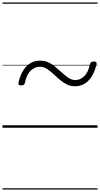

<svg xmlns="http://www.w3.org/2000/svg" viewBox="-20 -1026 803 1542"><path d="M582 -333Q551 -333 523.5 -345Q496 -357 470.5 -377.5Q445 -398 419 -423Q388 -452 360 -471Q332 -490 300 -490Q262 -490 228.5 -460.5Q195 -431 180 -361Q176 -340 151 -340Q135 -340 130.5 -345.5Q126 -351 129 -364Q142 -422 167 -461Q192 -500 226 -519.5Q260 -539 302 -539Q347 -539 382.5 -518Q418 -497 452 -465Q491 -430 521.5 -406.5Q552 -383 586 -383Q623 -383 655.5 -413Q688 -443 703 -512Q707 -532 733 -532Q747 -532 752.5 -527.5Q758 -523 755 -509Q741 -451 716.5 -412Q692 -373 658 -353Q624 -333 582 -333ZM0 486H763V496H0ZM0 -20H763V0H0ZM0 -505H763V-500H0ZM0 -1006H763V-996H0Z"/></svg>

Font: Playwrite CA Guides
Style: Regular
Weight: 400
Designer: Veronika Burian, José Scaglione
Foundry: TypeTogether
Version: Version 1.003